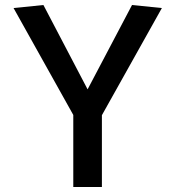

<svg xmlns="http://www.w3.org/2000/svg" viewBox="-20 -745 699 765"><path d="M272 0V-287L34 -713L153 -725L329 -389L506 -725L625 -713L386 -286V0Z"/></svg>

Font: Convergence
Style: Regular
Weight: 400
Designer: Nicolas Silva and John Vargas
Foundry: Nicolas Silva and Jonh Vargas
Version: Version 1.002